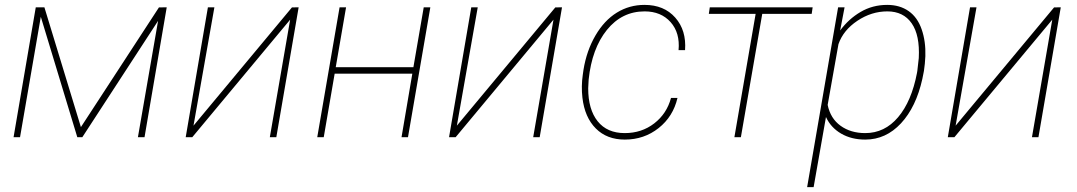

<svg xmlns="http://www.w3.org/2000/svg" viewBox="-20 -558 4380 781"><path d="M309.1 -41 626.5 -527.8 658.2 -528.3 567.9 0H541L623 -473.1L314.9 0H294.4L146 -489.7L61.5 0H35.2L125.5 -528.3H160.6Z M1167.5 -527.8 1194.8 -528.3 1104 0H1077.6L1160.2 -478L762.2 0H735.4L825.7 -528.3H852.1L767.1 -46.9Z M1639.6 0H1613.3L1657.2 -258.3H1341.3L1296.9 0H1270.5L1361.3 -528.3H1387.7L1345.7 -284.7H1661.6L1703.6 -528.3H1730.5Z M2238.8 -527.8 2266.1 -528.3 2175.3 0H2148.9L2231.4 -478L1833.5 0H1806.6L1897 -528.3H1923.3L1838.4 -46.9Z M2521 -16.6Q2590.3 -16.6 2641.4 -56.2Q2692.4 -95.7 2709.5 -159.7H2735.8Q2718.3 -84 2659.2 -37.1Q2600.1 9.8 2521.5 9.8Q2448.7 9.8 2403.6 -35.4Q2358.4 -80.6 2349.1 -160.6Q2343.8 -207 2350.6 -253.9L2353.5 -274.4Q2366.2 -352.1 2402.1 -413.6Q2438 -475.1 2489 -506.6Q2540 -538.1 2601.6 -538.1Q2681.2 -538.1 2726.8 -486.3Q2772.5 -434.6 2766.6 -354H2740.2Q2746.6 -424.3 2707.8 -468Q2668.9 -511.7 2602.1 -511.7Q2509.8 -511.7 2448.7 -436.3Q2387.7 -360.8 2374.5 -234.4L2372.6 -198.7Q2372.6 -112.8 2411.1 -64.7Q2449.7 -16.6 2521 -16.6Z M3281.7 -501.5H3080.6L2993.7 0H2967.3L3053.7 -501.5H2863.3L2867.2 -528.3H3285.6Z M3499.5 9.8Q3443.4 9.8 3401.4 -14.6Q3359.4 -39.1 3339.8 -82L3289.6 203.1H3263.2L3389.2 -528.3H3415.5L3397.5 -434.1Q3432.1 -481 3480.7 -509.5Q3529.3 -538.1 3588.9 -538.1Q3640.1 -538.1 3676.3 -512.7Q3712.4 -487.3 3729.2 -438.2Q3746.1 -389.2 3744.1 -329.6Q3742.7 -298.3 3738.3 -269.5L3731.9 -237.3Q3706.5 -122.6 3645 -56.4Q3583.5 9.8 3499.5 9.8ZM3711.4 -269.5 3717.3 -321.8Q3722.2 -414.6 3688.5 -463.1Q3654.8 -511.7 3589.4 -511.7Q3524.9 -511.7 3467.5 -473.4Q3410.2 -435.1 3390.6 -378.4L3346.7 -131.3Q3357.9 -76.2 3399.2 -46.4Q3440.4 -16.6 3499.5 -16.6Q3578.6 -16.6 3633.3 -81.3Q3688 -146 3710 -261.2Z M4267.6 -527.8 4294.9 -528.3 4204.1 0H4177.7L4260.3 -478L3862.3 0H3835.4L3925.8 -528.3H3952.1L3867.2 -46.9Z"/></svg>

Font: Roboto Thin
Style: Italic
Weight: 250
Italic angle: -12°
Designer: Google
Version: Version 2.134; 2016